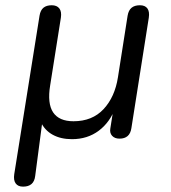

<svg xmlns="http://www.w3.org/2000/svg" viewBox="-20 -513 640 720"><path d="M66.4 186.9Q47.5 186.9 38.8 174.8Q30 162.7 33.4 140.3L128.3 -454.4Q131.7 -474.8 143.1 -484.1Q154.5 -493.3 173.9 -493.3Q193.3 -493.3 202.5 -481.4Q211.7 -469.5 208.3 -446.7L168.1 -192.7Q157 -125 179.2 -91.6Q201.5 -58.3 255.6 -58.3Q325.9 -58.3 368.3 -103.7Q410.7 -149.1 422.3 -223.3L458.5 -454Q461.9 -474.4 473.3 -483.8Q484.7 -493.3 504.6 -493.3Q524 -493.3 532.7 -481.4Q541.4 -469.5 538 -446.7L472.7 -32.4Q466.9 6.9 428.1 6.9Q410.1 6.9 400.4 -3.8Q390.7 -14.5 393.7 -31.2L406.4 -111.5H413.6Q393 -54.8 350.5 -22.9Q308 8.9 249.9 8.9Q207.9 8.9 177.7 -7.7Q147.4 -24.4 132.7 -56.2L138.9 -57.7L112 146.7Q109.6 167.1 98.2 177Q86.8 186.9 66.4 186.9Z"/></svg>

Font: Nunito ExtraLight
Style: Italic
Weight: 200
Italic angle: -9°
Designer: Vernon Adams
Foundry: Vernon Adams
Version: Version 3.602